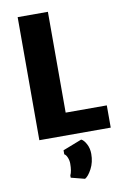

<svg xmlns="http://www.w3.org/2000/svg" viewBox="-107 -805 756 1142"><g transform="rotate(-10 270.5 -234.5)"><path d="M311.5 273.4 228.5 252V238.8Q240.2 214.4 240.2 168.5Q240.2 149.9 232.7 131.6Q225.1 113.3 214.8 108.4V84L329.1 39.6Q344.7 46.4 359.1 73Q373.5 99.6 373.5 133.8Q373.5 183.6 352.8 222.9Q332 262.2 311.5 273.4ZM83.5 0V-743.2H266.1V-134.3H514.6V0Z"/></g></svg>

Font: HaufeMerriweatherSans
Style: Bold
Weight: 700
Designer: Eben Sorkin
Foundry: Eben Sorkin
Version: Version 1.56